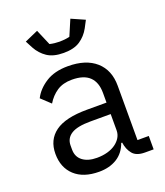

<svg xmlns="http://www.w3.org/2000/svg" viewBox="-139 -837 811 943"><g transform="rotate(-20 267.0 -365.5)"><path d="M44 0ZM460 0Q415 0 395.5 -24Q376 -48 371 -84H366Q349 -36 310 -12Q271 12 217 12Q135 12 89.5 -30Q44 -72 44 -144Q44 -217 97.5 -256Q151 -295 264 -295H366V-346Q366 -401 336 -430Q306 -459 244 -459Q197 -459 165.5 -438Q134 -417 113 -382L65 -427Q86 -469 132 -498.5Q178 -528 248 -528Q342 -528 394 -482Q446 -436 446 -354V-70H505V0ZM230 -56Q260 -56 285 -63Q310 -70 328 -83Q346 -96 356 -113Q366 -130 366 -150V-235H260Q191 -235 159.5 -215Q128 -195 128 -157V-136Q128 -98 155.5 -77Q183 -56 230 -56ZM253 -596Q199 -596 167 -617.5Q135 -639 116 -674L96 -712L166 -743L201 -661Q213 -658 227 -656.5Q241 -655 253 -655Q265 -655 279 -656.5Q293 -658 305 -661L340 -743L410 -712L390 -674Q371 -639 339 -617.5Q307 -596 253 -596Z"/></g></svg>

Font: Aneliza
Style: Regular
Weight: 400
Designer: Mike Abbink, Paul van der Laan, Pieter van Rosmalen
Foundry: Bold Monday
Version: Version 3.001;September 8, 2019;FontCreator 11.5.0.2425 64-b